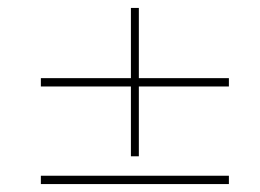

<svg xmlns="http://www.w3.org/2000/svg" viewBox="-20 -494 655 484"><path d="M83 -276V-297H310V-474H330V-297H557V-276H330V-100H310V-276ZM557 -51V-30H83V-51Z"/></svg>

Font: Elsie Swash Caps Black
Style: Regular
Weight: 900
Designer: Alejandro Inler
Foundry: Alejandro Inler
Version: 1.003